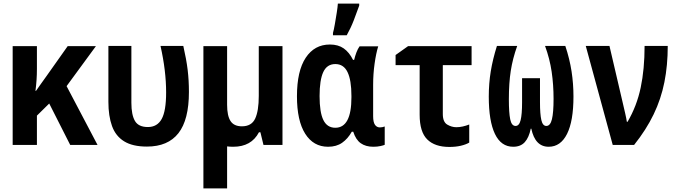

<svg xmlns="http://www.w3.org/2000/svg" viewBox="-20 -801 3750 1061"><path d="M50 0V-546H184V-421Q184 -389 182 -359.5Q180 -330 176 -299H179Q192 -318 206.5 -338Q221 -358 238 -382L354 -546H510L348 -325L519 0H368L252 -229L184 -162V0Z M792 9Q713 9 666 -20Q619 -49 599 -104.5Q579 -160 579 -238V-547H706V-233Q706 -167 725.5 -133Q745 -99 797 -99Q849 -99 873.5 -143.5Q898 -188 898 -290Q898 -410 867 -547H993Q1010 -473 1017 -415Q1024 -357 1024 -293Q1024 -139 966 -65Q908 9 792 9Z M1269 10Q1251 10 1235 8V240H1104V-546H1235V-222Q1235 -161 1254 -132Q1273 -103 1317 -103Q1370 -103 1390 -145.5Q1410 -188 1410 -271V-546H1541V0H1436L1419 -70H1411Q1369 10 1269 10Z M1793 10Q1712 10 1666.5 -62Q1621 -134 1621 -269Q1621 -409 1669.5 -482Q1718 -555 1803 -555Q1849 -555 1879.5 -533.5Q1910 -512 1931 -470H1937Q1942 -491 1949.5 -511Q1957 -531 1967 -545H2070Q2058 -506 2050 -449Q2042 -392 2042 -333V-159Q2042 -126 2052 -111.5Q2062 -97 2079 -97Q2093 -97 2106 -102V-1Q2101 2 2083 6Q2065 10 2043 10Q2001 10 1973.5 -9.5Q1946 -29 1932 -73H1924Q1902 -34 1870.5 -12Q1839 10 1793 10ZM1833 -95Q1922 -95 1922 -263V-271Q1922 -358 1900.5 -402.5Q1879 -447 1833 -447Q1787 -447 1766.5 -403Q1746 -359 1746 -270Q1746 -180 1767 -137.5Q1788 -95 1833 -95ZM1820 -619Q1825 -636 1830.5 -668Q1836 -700 1841 -731.5Q1846 -763 1847 -781H1965V-770Q1952 -733 1935 -689Q1918 -645 1896 -606H1820Z M2463 11Q2383 11 2341 -30.5Q2299 -72 2299 -167V-441H2166V-497L2235 -546H2586V-441H2427V-171Q2427 -127 2451.5 -112.5Q2476 -98 2502 -98Q2519 -98 2537 -102Q2555 -106 2573 -113V-13Q2554 -2 2526 4.5Q2498 11 2463 11Z M2816 10Q2749 10 2715 -61Q2681 -132 2681 -267Q2681 -340 2692 -407Q2703 -474 2726 -547H2838Q2813 -477 2802.5 -409.5Q2792 -342 2792 -252Q2792 -178 2799.5 -141.5Q2807 -105 2829 -105Q2849 -105 2857 -137Q2865 -169 2865 -236V-369H2964V-236Q2964 -170 2971.5 -137.5Q2979 -105 2999 -105Q3021 -105 3030 -142Q3039 -179 3039 -255Q3039 -333 3028.5 -404.5Q3018 -476 2992 -547H3104Q3128 -475 3138.5 -406.5Q3149 -338 3149 -268Q3149 -132 3113.5 -61Q3078 10 3012 10Q2937 10 2916 -90H2913Q2903 -41 2880 -15.5Q2857 10 2816 10Z M3366 0 3217 -547H3348L3422 -230Q3428 -204 3434.5 -176Q3441 -148 3444 -128H3448Q3499 -215 3520.5 -317Q3542 -419 3542 -547H3670Q3670 -440 3651.5 -347Q3633 -254 3592 -169Q3551 -84 3484 0Z"/></svg>

Font: Noto Sans Mono Condensed
Style: Bold
Weight: 700
Width: 3
Designer: Monotype Design Team
Foundry: Monotype Imaging Inc.
Version: Version 2.014